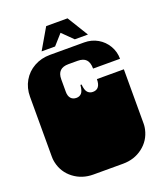

<svg xmlns="http://www.w3.org/2000/svg" viewBox="-159 -988 935 1098"><g transform="rotate(-20 308.0 -439.0)"><path d="M33 -135Q32 -140 31 -145.5Q30 -151 29.5 -157.5Q29 -164 29 -170V-171Q29 -184 29 -190Q29 -196 29 -209V-260Q29 -269 29 -273.5Q29 -278 29 -282.5Q29 -287 29 -296V-297Q29 -310 29 -316Q29 -322 29 -334V-536Q29 -589 53.5 -631.5Q78 -674 121.5 -698Q165 -722 218 -722H426Q471 -722 507.5 -701Q544 -680 565.5 -643.5Q587 -607 587 -564H423Q423 -601 406.5 -618.5Q390 -636 355 -636H299Q231 -636 231 -569V-492Q231 -467 243 -453Q255 -439 277 -439Q296 -439 308 -452Q320 -465 323 -501H330Q333 -465 345.5 -452Q358 -439 377 -439Q423 -439 423 -500H587V-334Q587 -321 587 -315Q587 -309 587 -297V-296Q587 -287 587 -282.5Q587 -278 587 -273.5Q587 -269 587 -260V-209Q587 -196 587 -190Q587 -184 587 -172V-171Q587 -164 586.5 -157.5Q586 -151 585 -145.5Q584 -140 583 -135Q569 -72 518 -33Q467 6 398 6H218Q149 6 98 -33Q47 -72 33 -135ZM254 -884H384L462 -757H382L318 -820L262 -757H180Z"/></g></svg>

Font: Danfo
Style: Regular
Weight: 400
Version: Version 1.000;Glyphs 3.2 (3236)